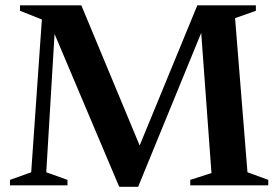

<svg xmlns="http://www.w3.org/2000/svg" viewBox="-20 -695 1042 720"><path d="M908 -49 986 -20.5V0H693.5V-20.5L773 -46L733.5 -586L740 -585L498 5.5H427L178.5 -582L185.5 -583L153.5 -49L233 -20.5V0H17.5V-20.5L97 -49L137 -622L55 -654.5V-675H285L509.5 -135.5H498L720 -675H939.5V-654.5L861.5 -627Z"/></svg>

Font: Newsreader 24pt SemiBold
Style: Regular
Weight: 600
Designer: Hugues Gentile
Foundry: Production Type
Version: Version 1.003